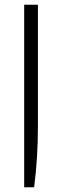

<svg xmlns="http://www.w3.org/2000/svg" viewBox="-20 -553 261 810"><path d="M82 -533H140V-21Q140 113 124 237H82Z"/></svg>

Font: Exo Light
Style: Regular
Weight: 300
Designer: Natanael Gama
Foundry: Natanael Gama
Version: Version 1.500; ttfautohint (v1.6)